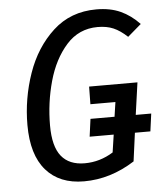

<svg xmlns="http://www.w3.org/2000/svg" viewBox="-52 -746 681 803"><g transform="rotate(-5 289.0 -344.0)"><path d="M563 -172H498L482 -53Q380 12 269 12Q166 12 109.5 -53Q53 -118 53 -243Q53 -354 89.5 -459Q126 -564 200 -632Q274 -700 382 -700Q440 -700 483 -680.5Q526 -661 562 -623L505 -574Q475 -602 447 -614Q419 -626 381 -626Q302 -626 249.5 -567Q197 -508 172 -418Q147 -328 147 -233Q147 -145 180 -104Q213 -63 278 -63Q342 -63 398 -98L409 -172H308L318 -246H419L428 -307H323L324 -381H527L508 -246H573Z"/></g></svg>

Font: Fira Sans Condensed
Style: Italic
Weight: 400
Width: 3
Italic angle: -8°
Designer: bBox Type GmbH & Carrois Corporate GbR & Edenspiekermann AG
Foundry: bBox Type GmbH & Carrois Corporate GbR & Edenspiekermann AG
Version: Version 4.301